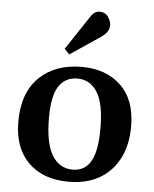

<svg xmlns="http://www.w3.org/2000/svg" viewBox="-56 -837 719 897"><g transform="rotate(5 304.0 -388.0)"><path d="M299 14Q179 14 110 -54.5Q41 -123 41 -245Q41 -381 115.5 -453.5Q190 -526 315 -526Q429 -526 498.5 -459.5Q568 -393 568 -269Q568 -181 535 -117.5Q502 -54 442 -20Q382 14 299 14ZM313 -44Q370 -44 398 -92.5Q426 -141 426 -246Q426 -364 392 -417Q358 -470 299 -470Q243 -470 212.5 -425Q182 -380 182 -276Q182 -157 216.5 -100.5Q251 -44 313 -44ZM251 -579 227 -603 330 -758Q341 -776 351.5 -783Q362 -790 375 -790Q402 -790 415.5 -770Q429 -750 429 -730Q429 -714 419.5 -700Q410 -686 392 -674Z"/></g></svg>

Font: Literata 36pt SemiBold
Style: Regular
Weight: 600
Designer: Latin by Veronika Burian and Jose Scaglione. Greek by Irene Vlachou. Cyrillic by Vera Evstafieva.
Foundry: TypeTogether
Version: Version 3.002